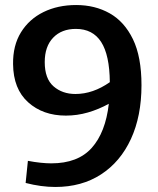

<svg xmlns="http://www.w3.org/2000/svg" viewBox="-20 -733 629 764"><path d="M543 -394Q543 -271 501 -180Q459 -89 382 -39Q305 11 200 11Q144 11 82 -5L91 -93Q117 -88 141 -85.5Q165 -83 184 -83Q290 -83 345 -144.5Q400 -206 413 -320Q373 -298 330 -285.5Q287 -273 242 -273Q151 -273 92 -326Q33 -379 32 -478Q31 -552 63.5 -604.5Q96 -657 153 -685Q210 -713 283 -713Q358 -713 416.5 -680Q475 -647 509 -577Q543 -507 543 -394ZM158 -486Q158 -420 193 -389.5Q228 -359 280 -359Q350 -359 417 -406Q416 -514 382.5 -566Q349 -618 282 -618Q225 -618 191.5 -583Q158 -548 158 -486Z"/></svg>

Font: Bitter SemiBold
Style: Regular
Weight: 600
Designer: Sol Matas, and Bitter project Authors
Foundry: Sol Matas
Version: Version 2.001